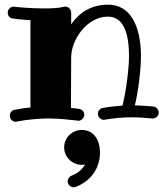

<svg xmlns="http://www.w3.org/2000/svg" viewBox="-20 -505 701 820"><path d="M658 -22C658 -35 650 -49 635 -50C608 -53 581 -54 556 -55C568 -103 582 -200 582 -265C582 -354 558 -485 441 -485C375 -485 322 -456 284 -401V-451C284 -464 273 -477 258 -477C256 -477 254 -476 253 -476C228 -470 197 -469 166 -469C104 -469 43 -476 42 -476C41 -477 40 -477 39 -477C27 -477 13 -467 13 -451C13 -438 22 -427 35 -426C38 -425 69 -421 110 -419V-46C88 -44 66 -41 42 -36C30 -34 22 -23 22 -11C22 2 32 15 47 15C49 15 50 15 52 14C102 5 147 1 187 1C232 1 272 6 311 10C312 11 313 11 314 11C327 11 340 -1 340 -15C340 -28 330 -39 317 -40C306 -42 295 -43 283 -44L284 -259V-260C284 -335 351 -434 441 -434C521 -434 531 -331 531 -265C531 -201 514 -94 503 -54C474 -52 446 -49 419 -44C407 -42 398 -31 398 -19C398 -6 410 7 424 7C425 7 427 6 428 6C464 0 501 -4 542 -4C570 -4 599 -2 630 1C631 1 632 1 632 1C645 1 657 -9 658 -22ZM407 147C407 95 382 50 329 50C288 50 254 83 254 124C254 166 288 199 329 199C334 199 338 199 343 198C332 217 315 234 286 245C276 249 269 259 269 269C269 282 280 295 295 295C298 295 301 294 304 293C378 264 407 203 407 147Z"/></svg>

Font: Ribeye
Style: Regular
Weight: 400
Designer: Astigmatic (AOETI)
Foundry: Astigmatic (AOETI)
Version: Version 1.000